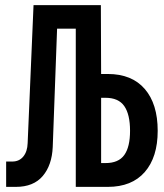

<svg xmlns="http://www.w3.org/2000/svg" viewBox="-20 -730 640 750"><path d="M4 0V-99H28Q55 -99 71 -118.5Q87 -138 88 -171L111 -710H374L375 -441H401Q495 -441 545.5 -382.5Q596 -324 596 -219Q596 -116 545.5 -58Q495 0 401 0H276V-618H203L186 -156Q183 -85 147 -42.5Q111 0 42 0ZM375 -93H392Q443 -93 465.5 -124.5Q488 -156 488 -219Q488 -283 465.5 -315.5Q443 -348 392 -348H375Z"/></svg>

Font: Geist Mono Medium
Style: Regular
Weight: 500
Monospace: yes
Designer: Basement.studio, Andrés Briganti, Mateo Zaragoza
Foundry: Basement.studio, Vercel, Andrés Briganti, Guido Ferreyra, Mateo Zaragoza
Version: Version 1.500; ttfautohint (v1.8.4.7-5d5b)